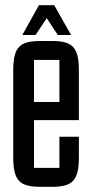

<svg xmlns="http://www.w3.org/2000/svg" viewBox="-20 -715 355 740"><path d="M189 -695H130L66 -580H117L160 -645L203 -580H254ZM180 5C262 5 284 -21 284 -111V-188H209V-68H111V-252H284V-441C284 -531 262 -557 180 -557H136C53 -557 31 -531 31 -441V-111C31 -21 53 5 136 5ZM111 -484H209V-322H111Z"/></svg>

Font: Queering
Style: Regular
Weight: 400
Designer: Adam Naccarato
Foundry: adamnac
Version: Version 2.000;hotconv 1.0.109;makeotfexe 2.5.65596